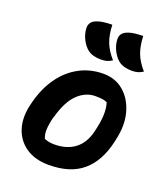

<svg xmlns="http://www.w3.org/2000/svg" viewBox="-149 -917 898 1033"><g transform="rotate(20 300.0 -401.0)"><path d="M315 -814Q317 -757 332.5 -716.5Q348 -676 384 -635Q368 -625 354 -621Q340 -617 320 -617Q273 -617 245 -638Q223 -655 207 -686Q191 -717 190 -751Q190 -784 220 -798Q239 -807 264.5 -810.5Q290 -814 315 -814ZM492 -814Q494 -757 509.5 -716.5Q525 -676 561 -635Q545 -625 531 -621Q517 -617 497 -617Q450 -617 422 -638Q400 -655 384 -686Q368 -717 367 -751Q367 -784 397 -798Q416 -807 441.5 -810.5Q467 -814 492 -814ZM362 -550Q430 -550 478 -509Q526 -468 545.5 -398.5Q565 -329 545 -242L542 -227Q515 -108 444 -48Q373 12 251 12Q171 12 118.5 -24.5Q66 -61 47.5 -123.5Q29 -186 49 -263L53 -279Q75 -362 119 -423Q163 -484 225 -517Q287 -550 362 -550ZM361 -422Q306 -422 261 -379Q216 -336 190 -243L187 -235Q177 -196 175.5 -165.5Q174 -135 184 -113Q209 -102 241 -102Q312 -102 358 -136.5Q404 -171 421 -239L423 -248Q449 -352 429 -412Q416 -418 400 -420Q384 -422 361 -422Z"/></g></svg>

Font: Recursive Sn Csl St
Style: Bold Italic
Weight: 700
Italic angle: -15°
Version: Version 1.079;hotconv 1.0.112;makeotfexe 2.5.65598; ttfautoh